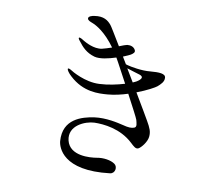

<svg xmlns="http://www.w3.org/2000/svg" viewBox="-87 -898 1175 1034"><g transform="rotate(10 500.0 -380.5)"><path d="M780 -530C779 -553 743 -554 696 -550C649 -545 588 -557 570 -562C567 -563 563 -564 560 -565C552 -578 544 -591 537 -603C558 -611 573 -619 577 -621C588 -628 601 -637 593 -650C585 -665 568 -671 549 -669C542 -668 526 -662 506 -654C472 -710 447 -752 441 -759C423 -781 398 -800 348 -792C337 -791 315 -785 316 -773C317 -762 333 -757 343 -753C367 -744 417 -716 471 -641C452 -635 433 -628 418 -625C375 -616 327 -644 318 -649C307 -656 290 -667 286 -662C284 -659 287 -653 295 -644C316 -616 340 -589 386 -576C416 -568 463 -579 503 -592C508 -584 512 -577 516 -569C535 -533 555 -496 574 -461C534 -449 484 -438 437 -436C358 -432 282 -478 275 -483C268 -487 257 -493 256 -486C255 -481 266 -464 282 -450C359 -378 442 -384 492 -388C528 -391 566 -400 600 -411C636 -343 664 -290 667 -280C671 -263 679 -243 664 -237C649 -231 631 -232 601 -240C571 -247 507 -263 441 -254C376 -244 274 -217 283 -96C286 -63 322 59 578 28C607 24 611 -14 591 -27C570 -42 529 -49 493 -42C457 -36 347 -26 327 -107C308 -187 397 -224 448 -226C498 -227 591 -219 661 -153C678 -137 691 -124 705 -131C719 -138 748 -173 751 -202C754 -231 745 -250 725 -285C718 -298 684 -355 642 -426C698 -447 740 -471 748 -478C763 -491 782 -508 780 -530ZM634 -485C629 -482 622 -479 613 -475C599 -498 585 -522 571 -545C597 -536 627 -528 642 -523C666 -515 659 -501 634 -485Z"/></g></svg>

Font: Shippori Mincho
Style: Regular
Weight: 400
Designer: Bonji Tadano  Ryoko NISHIZUKA  (kana & ideographs); Frank Grießhammer (Latin, Greek & Cyrillic); Wenlong ZHANG  (bopomof
Foundry: Adobe Systems Incorporated
Version: Version 1.003;PS 1.001;hotconv 16.6.54;makeotf.lib2.5.65590